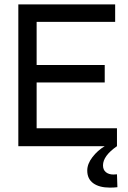

<svg xmlns="http://www.w3.org/2000/svg" viewBox="-20 -670 588 880"><path d="M64 0V-649.9H507.8V-569.8H147.9V-372.1H460V-292H147.9V-82H516.1V0Q452.1 44.4 452.1 87.9Q452.1 108.4 465.3 119.1Q478.5 129.9 500 129.9Q510.3 129.9 516.1 128.9L518.1 188Q502.4 189.9 483.9 189.9Q435.1 189.9 407.5 169.9Q379.9 149.9 379.9 111.8Q379.9 81.1 403.6 50.3Q427.2 19.5 460 0Z"/></svg>

Font: Apfel Grotezk
Style: Regular
Weight: 400
Designer: Luigi Gorlero
Foundry: © 2023, Luigi Gorlero & Collletttivo
Version: Version 2.000;Glyphs 3.2 (3217)